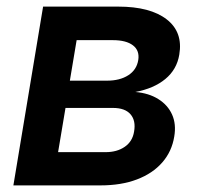

<svg xmlns="http://www.w3.org/2000/svg" viewBox="-20 -561 607 581"><path d="M20.5 0 110.4 -541H337.9Q434.6 -541 484.4 -502.4Q534.2 -463.9 522.5 -395.5Q515.1 -350.6 480.2 -321.8Q445.3 -293 389.2 -282.7Q430.2 -279.3 459 -261.2Q487.8 -243.2 500.7 -214.4Q513.7 -185.5 507.3 -147.9Q500 -102.5 470.9 -69.3Q441.9 -36.1 394.5 -18.1Q347.2 0 283.7 0ZM155.8 -100.6H299.8Q334 -100.6 357.4 -116.7Q380.9 -132.8 385.7 -162.6Q391.6 -195.8 375 -215.1Q358.4 -234.4 321.8 -234.4H178.2ZM191.4 -316.9H303.7Q342.8 -316.9 368.2 -333.3Q393.6 -349.6 398.4 -379.4Q402.8 -408.2 382.3 -423.8Q361.8 -439.5 321.3 -439.5H211.9Z"/></svg>

Font: Inter 17pt SemiBold
Style: Italic
Weight: 600
Italic angle: -9.3988°
Version: Version 4.001;git-66647c0bb